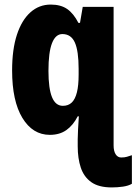

<svg xmlns="http://www.w3.org/2000/svg" viewBox="-20 -580 597 840"><path d="M202 -560Q246 -560 274 -540.5Q302 -521 323 -480H330L342 -550H477V56Q477 81 486 95Q495 109 510 109Q525 109 535 106Q545 103 557 99V224Q542 233 518 236.5Q494 240 469 240Q412 240 379.5 217Q347 194 333.5 153.5Q320 113 320 60V29Q320 11 321.5 -14.5Q323 -40 325 -71H320Q300 -32 270.5 -11Q241 10 198 10Q123 10 78 -64Q33 -138 33 -272Q33 -364 54 -428Q75 -492 113 -526Q151 -560 202 -560ZM253 -431Q223 -431 207.5 -391Q192 -351 192 -270Q192 -193 207.5 -155Q223 -117 255 -117Q279 -117 294 -131.5Q309 -146 316.5 -176Q324 -206 324 -253V-279Q324 -357 307.5 -394Q291 -431 253 -431Z"/></svg>

Font: Noto Sans Display Condensed ExtraBold
Style: Regular
Weight: 800
Width: 3
Designer: Monotype Design Team
Foundry: Monotype Imaging Inc.
Version: Version 2.003